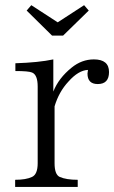

<svg xmlns="http://www.w3.org/2000/svg" viewBox="-20 -739 445 749"><path d="M39.1 -9.8V-37.6Q81.5 -37.6 105 -48.8Q127 -59.1 127 -102.1V-401.4Q127 -447.3 105 -456.1Q91.3 -461.9 40 -461.9V-492.2Q130.9 -495.1 188 -507.3V-381.8Q208.5 -434.1 259.3 -475.1Q298.8 -507.3 346.2 -507.3Q405.3 -507.3 405.3 -458Q405.3 -411.1 361.3 -411.1Q321.3 -411.1 321.3 -452.1Q321.3 -453.6 323.2 -466.3Q286.1 -464.8 247.1 -420.9Q210 -381.3 192.9 -324.2V-102.1Q192.9 -58.1 212.9 -48.8Q238.3 -37.6 283.2 -37.6V-9.8ZM102.1 -718.8 205.1 -651.9 308.1 -718.8 326.2 -697.8 226.1 -600.1H183.1L84 -697.8Z"/></svg>

Font: I.Ming
Style: Regular
Weight: 400
Designer: Ichiten Fonts Project
Version: Version 5.10 Mar 24, 2018